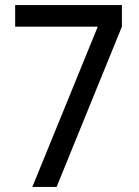

<svg xmlns="http://www.w3.org/2000/svg" viewBox="-20 -740 552 760"><path d="M108 0 367 -634.5H40V-720H462.5V-634.5L204 0Z"/></svg>

Font: Manrope ExtraLight Medium
Style: Regular
Weight: 500
Version: Version 4.504